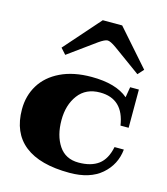

<svg xmlns="http://www.w3.org/2000/svg" viewBox="-115 -856 834 956"><g transform="rotate(15 302.0 -378.5)"><path d="M133 -582 296 -767H396L559 -582L532 -552L390 -655Q360 -676 346 -676Q332 -676 302 -655L160 -552ZM22 -235Q22 -305 56 -360.5Q90 -416 156.5 -448Q223 -480 316 -480Q442 -480 505 -426L514 -480H559V-283H517Q497 -416 377 -416Q304 -416 265 -364Q226 -312 226 -234Q226 -154 260.5 -102.5Q295 -51 362 -51Q427 -51 465 -79.5Q503 -108 516 -172H564Q556 -93 496.5 -41.5Q437 10 332 10Q179 10 100.5 -52Q22 -114 22 -235Z"/></g></svg>

Font: Taviraj Black
Style: Regular
Weight: 900
Designer: Katatrad Team
Foundry: CadsonDemak
Version: Version 1.001